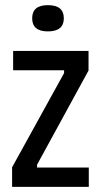

<svg xmlns="http://www.w3.org/2000/svg" viewBox="-20 -726 392 746"><path d="M27 0V-76L229 -442V-453H31V-528H324V-452L124 -86V-75H325V0ZM166 -604Q105 -604 105 -655Q105 -706 166 -706Q228 -706 228 -655Q228 -604 166 -604Z"/></svg>

Font: Bricolage Grotesque 10pt Condensed
Style: Regular
Weight: 400
Width: 3
Designer: Mathieu Triay
Foundry: Atelier Triay
Version: Version 1.000; ttfautohint (v1.8.4.7-5d5b);gftools[0.9.29]